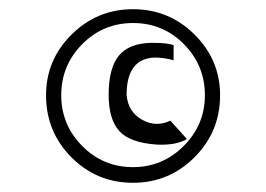

<svg xmlns="http://www.w3.org/2000/svg" viewBox="-20 -932 578 417"><path d="M269 -535Q190 -535 135 -590.5Q80 -646 80 -725Q80 -802 135.5 -857Q191 -912 269 -912Q347 -912 402.5 -857Q458 -802 458 -725Q458 -646 402.5 -590.5Q347 -535 269 -535ZM269 -569Q333 -569 379 -615Q425 -661 425 -725Q425 -790 379.5 -836Q334 -882 269 -882Q204 -882 158.5 -836Q113 -790 113 -725Q113 -661 158.5 -615Q204 -569 269 -569ZM357 -834V-801Q337 -807 316 -807Q255 -805 255 -726Q258 -689 288.5 -672Q319 -655 350 -670L386 -630Q363 -616 320 -618Q262 -622 239 -647.5Q216 -673 216 -726Q216 -784 238 -811Q260 -838 309 -839Q344 -839 357 -834Z"/></svg>

Font: OpenDyslexic
Style: Regular
Weight: 400
Designer: Abbie Gonzalez
Version: Version 0.920;hotconv 1.0.109;makeotfexe 2.5.65596